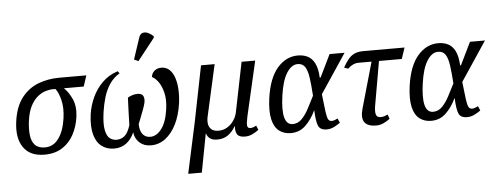

<svg xmlns="http://www.w3.org/2000/svg" viewBox="-61 -980 3602 1391"><g transform="rotate(-5 1740.5 -285.0)"><path d="M230 10Q126 10 78 -59Q30 -128 47 -249Q62 -356 111.5 -419Q161 -482 232 -509Q303 -536 384 -536H582L556 -457H412Q446 -425 470 -371.5Q494 -318 484 -241Q474 -172 443.5 -115Q413 -58 360 -24Q307 10 230 10ZM239 -42Q299 -42 338 -95Q377 -148 390 -240Q401 -318 386 -375.5Q371 -433 350 -457H331Q305 -457 275.5 -447.5Q246 -438 218 -414.5Q190 -391 169 -350Q148 -309 139 -246Q131 -186 136.5 -139.5Q142 -93 166.5 -67.5Q191 -42 239 -42Z M589 -254Q598 -315 625 -374Q652 -433 698.5 -479Q745 -525 811 -546L823 -530Q777 -502 749 -459.5Q721 -417 706 -366Q691 -315 683 -260Q671 -174 680.5 -129Q690 -84 711.5 -68Q733 -52 760 -52Q793 -52 818 -72.5Q843 -93 861 -149Q862 -194 864 -250.5Q866 -307 868 -349Q883 -358 901.5 -364Q920 -370 938 -370Q972 -370 981 -350Q990 -330 984 -302Q980 -284 969 -254Q958 -224 946.5 -195Q935 -166 929 -151Q930 -101 950.5 -76.5Q971 -52 1005 -52Q1051 -52 1087.5 -100Q1124 -148 1137 -242Q1147 -313 1133.5 -364.5Q1120 -416 1096.5 -446Q1073 -476 1054 -482Q1058 -511 1078 -527.5Q1098 -544 1127 -544Q1163 -544 1187 -521Q1211 -498 1223.5 -459Q1236 -420 1238 -372Q1240 -324 1233 -274Q1221 -189 1189 -125Q1157 -61 1110 -25.5Q1063 10 1005 10Q955 10 922.5 -19Q890 -48 884 -95Q863 -46 826 -18Q789 10 737 10Q685 10 647 -18.5Q609 -47 593 -105.5Q577 -164 589 -254ZM967 -606 936 -620 988 -776Q997 -802 1015.5 -807Q1034 -812 1055 -802.5Q1076 -793 1093 -776L1092 -764Z M1255 239 1334 -126 1416 -536H1515L1431 -160Q1425 -134 1428.5 -109.5Q1432 -85 1449.5 -69Q1467 -53 1503 -53Q1536 -53 1564.5 -70Q1593 -87 1612.5 -115.5Q1632 -144 1638 -176L1711 -536H1810L1718 -136Q1708 -89 1710.5 -70.5Q1713 -52 1734 -52Q1751 -52 1776 -66L1789 -34Q1766 -17 1741.5 -5.5Q1717 6 1689 6Q1646 6 1632.5 -15.5Q1619 -37 1622 -75H1620Q1596 -34 1564 -12Q1532 10 1487 10Q1453 10 1434.5 -3.5Q1416 -17 1409 -40H1407L1354 239Z M2022 10Q1972 10 1937 -17Q1902 -44 1888.5 -102.5Q1875 -161 1888 -257Q1909 -402 1972 -474Q2035 -546 2121 -546Q2161 -546 2192.5 -530Q2224 -514 2243 -476Q2262 -438 2265 -372H2271L2351 -536H2460L2270 -251Q2279 -165 2285 -122.5Q2291 -80 2299.5 -66Q2308 -52 2325 -52Q2335 -52 2346.5 -56.5Q2358 -61 2368 -66L2382 -34Q2366 -22 2339.5 -8Q2313 6 2283 6Q2236 6 2222 -26.5Q2208 -59 2205 -138H2203Q2175 -77 2130.5 -33.5Q2086 10 2022 10ZM2041 -54Q2079 -54 2107 -82.5Q2135 -111 2158.5 -155.5Q2182 -200 2205 -246Q2200 -324 2192.5 -377Q2185 -430 2167.5 -457Q2150 -484 2114 -484Q2069 -484 2034 -429Q1999 -374 1984 -266Q1954 -54 2041 -54Z M2643 9Q2517 9 2554 -121L2649 -455H2550Q2534 -455 2515 -446.5Q2496 -438 2476 -419L2447 -429Q2467 -465 2486.5 -488.5Q2506 -512 2531.5 -524Q2557 -536 2598 -536H2896L2869 -455H2703L2647 -134Q2640 -93 2646.5 -71Q2653 -49 2679 -49Q2695 -49 2706 -52.5Q2717 -56 2732 -63L2743 -31Q2725 -17 2699 -4Q2673 9 2643 9Z M3043 10Q2993 10 2958 -17Q2923 -44 2909.5 -102.5Q2896 -161 2909 -257Q2930 -402 2993 -474Q3056 -546 3142 -546Q3182 -546 3213.5 -530Q3245 -514 3264 -476Q3283 -438 3286 -372H3292L3372 -536H3481L3291 -251Q3300 -165 3306 -122.5Q3312 -80 3320.5 -66Q3329 -52 3346 -52Q3356 -52 3367.5 -56.5Q3379 -61 3389 -66L3403 -34Q3387 -22 3360.5 -8Q3334 6 3304 6Q3257 6 3243 -26.5Q3229 -59 3226 -138H3224Q3196 -77 3151.5 -33.5Q3107 10 3043 10ZM3062 -54Q3100 -54 3128 -82.5Q3156 -111 3179.5 -155.5Q3203 -200 3226 -246Q3221 -324 3213.5 -377Q3206 -430 3188.5 -457Q3171 -484 3135 -484Q3090 -484 3055 -429Q3020 -374 3005 -266Q2975 -54 3062 -54Z"/></g></svg>

Font: Noto Serif SemiCondensed
Style: Italic
Weight: 400
Width: 4
Italic angle: -12°
Designer: Monotype Design Team
Foundry: Monotype Imaging Inc.
Version: Version 2.013